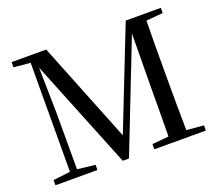

<svg xmlns="http://www.w3.org/2000/svg" viewBox="-121 -904 1225 1075"><g transform="rotate(-20 491.5 -366.0)"><path d="M724 0H933V-31L831 -40C829 -138 829 -239 829 -339V-392C829 -493 829 -593 831 -692L931 -701V-732H722L487 -134L248 -732H42V-701L141 -692L139 -43L37 -31V0H287V-31L181 -43V-379L176 -650L438 0H475L730 -652L727 -326C726 -238 727 -140 725 -40L626 -31V0Z"/></g></svg>

Font: Source Han Serif SC Medium
Style: Regular
Weight: 500
Designer: Ryoko NISHIZUKA 西塚涼子 (kana & ideographs); Frank Grießhammer (Latin, Greek & Cyrillic); Wenlong ZHANG 张文龙 (bopomofo); San
Foundry: Adobe
Version: Version 2.003;hotconv 1.1.1;makeotfexe 2.6.0